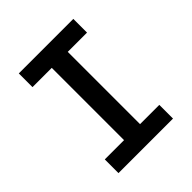

<svg xmlns="http://www.w3.org/2000/svg" viewBox="-200 -868 1001 1001"><g transform="rotate(-45 300.0 -367.5)"><path d="M99 0V-101H241V-634H99V-735H501V-634H359V-101H501V0Z"/></g></svg>

Font: R Plex Mono
Style: Bold
Weight: 700
Monospace: yes
Designer: Belleve Invis
Foundry: Belleve Invis
Version: Version 31.8.0